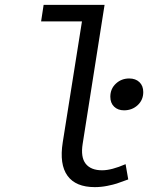

<svg xmlns="http://www.w3.org/2000/svg" viewBox="-20 -747 640 780"><path d="M365.2 13.2Q287.6 13.2 254.2 -33Q220.7 -79.1 234.9 -168.9L313 -660.2H147L157.2 -727.1H404.8L315.9 -163.1Q307.1 -108.4 328.1 -81.8Q349.1 -55.2 395 -55.2Q433.1 -55.2 490.2 -80.1L501 -18.1Q467.8 -5.9 454.6 -1.5Q441.4 2.9 415.8 8.1Q390.1 13.2 365.2 13.2ZM483.9 -298.8Q459 -298.8 443.6 -313.7Q428.2 -328.6 428.2 -354Q428.2 -386.2 450.7 -407.2Q473.1 -428.2 504.9 -428.2Q530.8 -428.2 546.4 -413.3Q562 -398.4 562 -373Q562 -340.8 539.3 -319.8Q516.6 -298.8 483.9 -298.8Z"/></svg>

Font: Office Code Pro Italic
Style: Regular
Weight: 400
Italic angle: -9°
Designer: Nathan Rutzky & Paul D. Hunt
Foundry: Adobe Systems Incorporated
Version: Version 1.004;PS 001.004;hotconv 1.0.70;makeotf.lib2.5.58329